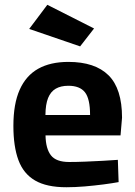

<svg xmlns="http://www.w3.org/2000/svg" viewBox="-20 -772 563 803"><path d="M257.8 11.1Q175.1 11.1 126.7 -17.1Q78.2 -45.3 57.1 -102.3Q36 -159.3 36 -245.5Q36 -337.8 62.4 -396.8Q88.8 -455.9 139.8 -484.5Q190.8 -513.1 265.9 -513.1Q377.3 -513.1 433.8 -457.2Q490.4 -401.3 490.4 -279.8L484.1 -205.6H170.4Q171.4 -150.1 193.1 -122.3Q214.8 -94.5 269.4 -94.5Q299.7 -94.5 336.9 -96Q374 -97.5 410.6 -99.5Q447.2 -101.5 472.9 -103.5L476.1 -10.4Q450.5 -5.7 412.8 -0.7Q375 4.2 334.3 7.7Q293.5 11.1 257.8 11.1ZM170 -291.1H356.7Q356.7 -359 335.2 -386.2Q313.7 -413.3 265.9 -413.3Q234.2 -413.3 213 -401Q191.8 -388.7 181.1 -362.1Q170.4 -335.4 170 -291.1ZM315.1 -578 102.1 -651 177.9 -751.9 373.4 -652.9Z"/></svg>

Font: Cairo
Style: Regular
Weight: 400
Designer: Mohamed Gaber, Accademia di Belle Arti di Urbino
Foundry: Kief Type Foundry, Accademia di Belle Arti di Urbino
Version: Version 3.120